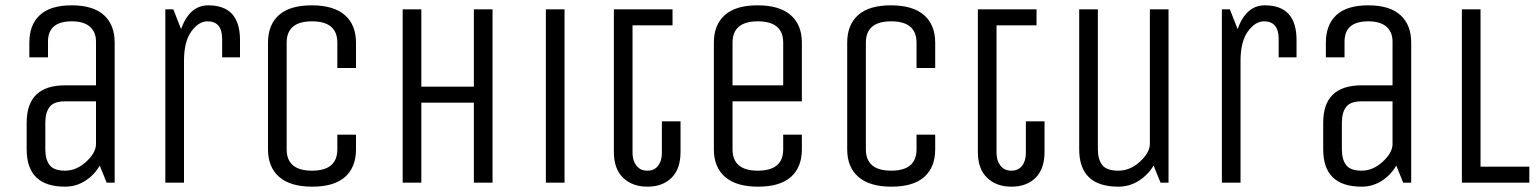

<svg xmlns="http://www.w3.org/2000/svg" viewBox="-20 -685 5775 720"><path d="M410 0H380L354 -64Q333 -28 299 -6.5Q265 15 224 15Q80 15 80 -125V-225Q80 -365 224 -365H340V-529Q340 -565 317 -585Q294 -605 249 -605Q160 -605 160 -529V-470H90V-525Q90 -592 129.5 -628.5Q169 -665 249 -665Q329 -665 369.5 -628.5Q410 -592 410 -525ZM340 -305H224Q182 -305 166 -284Q150 -263 150 -225V-125Q150 -87 166 -66Q182 -45 224 -45Q266 -45 302 -77.5Q338 -110 340 -142Z M670 0H600V-650H630L659 -576Q691 -665 761 -665Q880 -665 880 -535V-470H813V-539Q813 -605 758 -605Q725 -605 697.5 -567Q670 -529 670 -457Z M1245 -125V-180H1315V-125Q1315 -58 1274 -21.5Q1233 15 1151 15Q1069 15 1027 -21.5Q985 -58 985 -125V-525Q985 -592 1026 -628.5Q1067 -665 1149 -665Q1231 -665 1273 -628.5Q1315 -592 1315 -525V-430H1245V-525Q1245 -605 1150 -605Q1055 -605 1055 -525V-125Q1055 -45 1150 -45Q1245 -45 1245 -125Z M1560 0H1490V-650H1560V-360H1757V-650H1827V0H1757V-300H1560Z M2097 0H2027V-650H2097Z M2282 -650H2502V-590H2352V-111Q2352 -83 2366.5 -64Q2381 -45 2407.5 -45Q2434 -45 2448 -63.5Q2462 -82 2462 -111V-230H2532V-115Q2532 -52 2498.5 -18.5Q2465 15 2408 15Q2351 15 2316.5 -18.5Q2282 -52 2282 -115Z M2917 -125V-180H2987V-125Q2987 -58 2946 -21.5Q2905 15 2823 15Q2741 15 2699 -21.5Q2657 -58 2657 -125V-525Q2657 -592 2698 -628.5Q2739 -665 2821 -665Q2903 -665 2945 -628.5Q2987 -592 2987 -525V-305H2727V-125Q2727 -45 2822 -45Q2917 -45 2917 -125ZM2727 -525V-365H2917V-525Q2917 -605 2822 -605Q2727 -605 2727 -525Z M3417 -125V-180H3487V-125Q3487 -58 3446 -21.5Q3405 15 3323 15Q3241 15 3199 -21.5Q3157 -58 3157 -125V-525Q3157 -592 3198 -628.5Q3239 -665 3321 -665Q3403 -665 3445 -628.5Q3487 -592 3487 -525V-430H3417V-525Q3417 -605 3322 -605Q3227 -605 3227 -525V-125Q3227 -45 3322 -45Q3417 -45 3417 -125Z M3647 -650H3867V-590H3717V-111Q3717 -83 3731.5 -64Q3746 -45 3772.5 -45Q3799 -45 3813 -63.5Q3827 -82 3827 -111V-230H3897V-115Q3897 -52 3863.5 -18.5Q3830 15 3773 15Q3716 15 3681.5 -18.5Q3647 -52 3647 -115Z M4027 -125V-650H4097V-125Q4097 -87 4113.5 -66Q4130 -45 4174 -45Q4218 -45 4255 -79Q4292 -113 4292 -145V-650H4362V0H4332L4306 -64Q4284 -28 4249.5 -6.5Q4215 15 4174 15Q4027 15 4027 -125Z M4632 0H4562V-650H4592L4621 -576Q4653 -665 4723 -665Q4842 -665 4842 -535V-470H4775V-539Q4775 -605 4720 -605Q4687 -605 4659.5 -567Q4632 -529 4632 -457Z M5272 0H5242L5216 -64Q5195 -28 5161 -6.5Q5127 15 5086 15Q4942 15 4942 -125V-225Q4942 -365 5086 -365H5202V-529Q5202 -565 5179 -585Q5156 -605 5111 -605Q5022 -605 5022 -529V-470H4952V-525Q4952 -592 4991.5 -628.5Q5031 -665 5111 -665Q5191 -665 5231.5 -628.5Q5272 -592 5272 -525ZM5202 -305H5086Q5044 -305 5028 -284Q5012 -263 5012 -225V-125Q5012 -87 5028 -66Q5044 -45 5086 -45Q5128 -45 5164 -77.5Q5200 -110 5202 -142Z M5462 0V-650H5532V-60H5715V0Z"/></svg>

Font: Unica One
Style: Regular
Weight: 400
Designer: Eduardo Rodriguez Tunni
Foundry: Eduardo Rodriguez Tunni
Version: Version 1.001